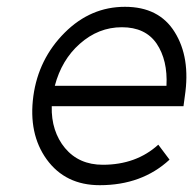

<svg xmlns="http://www.w3.org/2000/svg" viewBox="-20 -532 568 564"><path d="M519 -220 523 -250Q540 -363 493 -438Q447 -512 347 -512Q246 -512 170 -436Q93 -359 78 -250Q63 -139 117 -64Q172 12 273 12Q397 12 478 -63L445 -107Q380 -48 282 -48Q212 -48 171 -97Q151 -121 141 -152Q131 -183 132 -220ZM338 -452Q407 -452 440 -404Q473 -355 469 -280H141Q161 -356 214 -403Q269 -452 338 -452Z"/></svg>

Font: Unageo
Style: Light-Italic
Weight: 300
Designer: Richard Sepsi
Foundry: Richard Sepsi
Version: Version 2.000